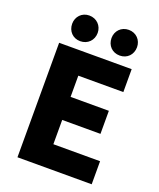

<svg xmlns="http://www.w3.org/2000/svg" viewBox="-172 -1069 973 1174"><g transform="rotate(20 315.0 -482.5)"><path d="M86 0H569V-150H265V-308H514V-458H265V-596H558V-745H86ZM203 -798C252 -798 287 -834 287 -882C287 -928 252 -965 203 -965C155 -965 121 -928 121 -882C121 -834 155 -798 203 -798ZM460 -798C509 -798 543 -834 543 -882C543 -928 509 -965 460 -965C411 -965 377 -928 377 -882C377 -834 411 -798 460 -798Z"/></g></svg>

Font: Noto Sans CJK HK Black
Style: Regular
Weight: 900
Designer: Ryoko NISHIZUKA 西塚涼子 (kana, bopomofo & ideographs); Paul D. Hunt (Latin, Greek & Cyrillic); Sandoll Communications 산돌커뮤니
Foundry: Adobe
Version: Version 2.004;hotconv 1.0.118;makeotfexe 2.5.65603